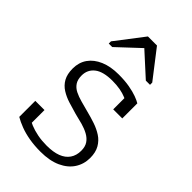

<svg xmlns="http://www.w3.org/2000/svg" viewBox="-238 -875 974 974"><g transform="rotate(45 249.0 -388.5)"><path d="M393 -139Q393 -168 380.5 -186.5Q368 -205 346 -217Q324 -229 297 -236.5Q270 -244 240 -251Q208 -260 177.5 -269.5Q147 -279 121.5 -295Q96 -311 81.5 -337Q67 -363 67 -403Q67 -447 89.5 -479Q112 -511 154 -529Q196 -547 254 -547Q298 -547 331.5 -541Q365 -535 388 -526.5Q411 -518 424 -510V-402H359V-498Q365 -496 370 -493Q375 -490 378.5 -486Q382 -482 384.5 -476Q387 -470 388 -463Q374 -476 354 -484.5Q334 -493 309 -497.5Q284 -502 254 -502Q188 -502 156 -477Q124 -452 124 -410Q124 -381 136 -363Q148 -345 169 -334.5Q190 -324 217.5 -316.5Q245 -309 275 -301Q307 -293 338 -282.5Q369 -272 394.5 -255.5Q420 -239 435.5 -212Q451 -185 451 -145Q451 -101 428 -65.5Q405 -30 360 -9.5Q315 11 250 11Q206 11 168.5 4.5Q131 -2 101 -13.5Q71 -25 49 -38V-153H115V-27Q105 -33 99 -39.5Q93 -46 90 -52.5Q87 -59 86.5 -65.5Q86 -72 87 -78Q105 -65 129.5 -55Q154 -45 184.5 -39Q215 -33 250 -33Q297 -33 328.5 -45Q360 -57 376.5 -81Q393 -105 393 -139ZM287 -788H222L107 -638V-622H132L274 -755L228 -754L373 -622H403V-638Z"/></g></svg>

Font: Roboto Serif 20pt ExtraLight
Style: Regular
Weight: 250
Version: Version 1.008